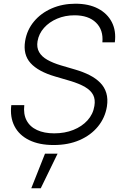

<svg xmlns="http://www.w3.org/2000/svg" viewBox="-20 -758 650 1019"><path d="M264.6 11.7Q188 11.7 134.8 -14.4Q81.5 -40.5 56.9 -88.4Q32.2 -136.2 40 -200.2H108.9Q103.5 -152.3 121.1 -118.9Q138.7 -85.4 176.5 -67.9Q214.4 -50.3 267.6 -50.3Q323.7 -50.3 369.1 -68.4Q414.6 -86.4 444.3 -119.1Q474.1 -151.9 481 -195.8Q486.8 -230 474.4 -254.2Q461.9 -278.3 431.6 -296.1Q401.4 -314 352.5 -328.6L272.5 -352.1Q182.6 -378.4 142.1 -423.3Q101.6 -468.3 113.3 -540Q123 -599.1 160.2 -643.8Q197.3 -688.5 254.4 -713.4Q311.5 -738.3 380.4 -738.3Q451.2 -738.3 500.5 -712.4Q549.8 -686.5 573.5 -640.4Q597.2 -594.2 589.4 -533.2H523.4Q529.3 -599.1 489.5 -637.9Q449.7 -676.8 375.5 -676.8Q325.2 -676.8 283.2 -658.9Q241.2 -641.1 213.6 -610.1Q186 -579.1 179.2 -539.1Q173.8 -505.9 187.5 -481.7Q201.2 -457.5 231 -440.7Q260.7 -423.8 303.2 -411.1L379.4 -388.7Q421.4 -376.5 455.1 -359.4Q488.8 -342.3 511.7 -319.1Q534.7 -295.9 544.2 -264.4Q553.7 -232.9 547.4 -192.4Q537.6 -132.8 500 -86.7Q462.4 -40.5 402.3 -14.4Q342.3 11.7 264.6 11.7ZM146 241.2 218.8 57.6H285.6L196.3 241.2Z"/></svg>

Font: Inter 24pt Light
Style: Italic
Weight: 300
Italic angle: -9.3988°
Designer: Rasmus Andersson
Foundry: rsms
Version: Version 4.001;git-66647c0bb